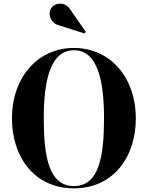

<svg xmlns="http://www.w3.org/2000/svg" viewBox="-20 -1023 810 1053"><path d="M305.5 -883.5 443.5 -839.5 450.5 -848.5 365.5 -970.5C336 -1018 279.5 -1007 261 -979C240 -947 257.5 -894 305.5 -883.5ZM385.5 10C598 10 725 -157 725 -375C725 -593 588.5 -760 385.5 -760C182.5 -760 45.5 -593 45.5 -375C45.5 -157 172.5 10 385.5 10ZM385.5 -747.5C514.5 -747.5 550.5 -582 550.5 -375C550.5 -168 524.5 -2.5 385.5 -2.5C246.5 -2.5 220 -168 220 -375C220 -582 256.5 -747.5 385.5 -747.5Z"/></svg>

Font: Bodoni* 16pt
Style: Bold
Weight: 700
Version: Version 2.3